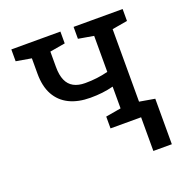

<svg xmlns="http://www.w3.org/2000/svg" viewBox="-126 -647 914 939"><g transform="rotate(-20 331.0 -177.0)"><path d="M355.5 0V-61.5L435.1 -75.2V-188.5Q406.7 -181.2 377.4 -177.7Q348.1 -174.3 315.4 -174.3Q251.5 -174.3 205.8 -196.8Q160.2 -219.2 135.7 -263.4Q111.3 -307.6 111.3 -373.5V-453.6L31.7 -467.3V-528.8H207.5H287.1V-467.3L207.5 -453.6V-373.5Q207.5 -331.1 219.5 -304Q231.4 -276.9 255.6 -263.7Q279.8 -250.5 315.4 -250.5Q347.7 -250.5 377 -254.2Q406.2 -257.8 435.1 -265.1V-452.6L355.5 -466.3V-528.3H610.8V-466.3L531.2 -452.6V-75.2L610.8 -61.5V0ZM514.6 175.3V-52.7H610.8V175.3Z"/></g></svg>

Font: Roboto Slab LO
Style: Regular
Weight: 400
Designer: Google
Version: Version 2.000